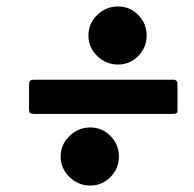

<svg xmlns="http://www.w3.org/2000/svg" viewBox="-20 -690 600 595"><path d="M254 -580Q254 -617 281.2 -643.5Q308.5 -670 345.5 -670Q382.5 -670 408.5 -643.5Q434.5 -617 434.5 -580Q434.5 -543 408.5 -516.5Q382.5 -490 345.5 -490Q308.5 -490 281.2 -516.5Q254 -543 254 -580ZM87.5 -443H517Q530 -443 530 -429V-346Q530 -337 518 -337H86Q76.5 -337 73.2 -339.8Q70 -342.5 70 -352V-423Q70 -435.5 72.8 -439.2Q75.5 -443 87.5 -443ZM168 -205Q168 -242 195.2 -268.5Q222.5 -295 259.5 -295Q296.5 -295 322.5 -268.5Q348.5 -242 348.5 -205Q348.5 -168 322.5 -141.5Q296.5 -115 259.5 -115Q222.5 -115 195.2 -141.5Q168 -168 168 -205Z"/></svg>

Font: Besley* Condensed Fatface
Style: Italic
Weight: 900
Width: 3
Italic angle: -13°
Designer: Owen Earl
Foundry: indestructible type*
Version: Version 3.000; ttfautohint (v1.8.3)